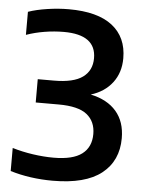

<svg xmlns="http://www.w3.org/2000/svg" viewBox="-54 -793 637 846"><g transform="rotate(5 265.0 -370.5)"><path d="M210.5 9.5Q161 9.5 113.2 2.8Q65.5 -4 23 -17V-119Q66 -106 114 -99Q162 -92 206 -92Q291 -92 331.2 -122.5Q371.5 -153 371.5 -211Q371.5 -266.5 333.2 -297Q295 -327.5 208 -327.5H106.5V-430.5H178Q264.5 -430.5 305 -460Q345.5 -489.5 345.5 -544Q345.5 -648 203 -648Q161.5 -648 118.5 -641Q75.5 -634 37.5 -620.5V-722.5Q73.5 -735 122 -742.2Q170.5 -749.5 216.5 -749.5Q344 -749.5 409 -698.8Q474 -648 474 -555Q474 -491.5 439.8 -446.8Q405.5 -402 345 -383.5Q419 -368 458.5 -322.2Q498 -276.5 498 -203.5Q498 -103.5 426.5 -47Q355 9.5 210.5 9.5Z"/></g></svg>

Font: Encode Sans SmBold
Style: Regular
Weight: 600
Designer: Multiple Designers
Foundry: Impallari Type
Version: Version 3.002; ttfautohint (v1.8.3) -l 8 -r 50 -G 200 -x 14 